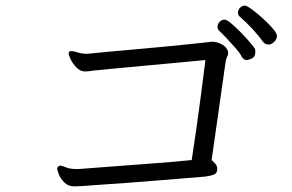

<svg xmlns="http://www.w3.org/2000/svg" viewBox="-20 -742 1040 685"><path d="M938 -583Q927 -583 919 -592Q902 -616 880 -639.5Q858 -663 836 -682Q829 -688 829 -697Q829 -707 836.5 -714.5Q844 -722 854 -722Q860 -722 878 -709Q896 -696 917 -677Q938 -658 953 -640.5Q968 -623 968 -614Q968 -602 958 -592.5Q948 -583 938 -583ZM891 -558Q891 -539 879 -533.5Q867 -528 860 -528Q849 -528 843 -539Q835 -554 819.5 -571.5Q804 -589 788.5 -605.5Q773 -622 762 -632Q756 -638 756 -646Q756 -656 763.5 -664Q771 -672 781 -672Q789 -672 805.5 -658Q822 -644 840.5 -625Q859 -606 872.5 -590Q886 -574 889 -569Q891 -566 891 -558ZM755 -139Q755 -124 744 -119.5Q733 -115 712 -112Q689 -110 645 -106.5Q601 -103 547 -98.5Q493 -94 438.5 -90Q384 -86 339 -83Q294 -80 269 -78Q263 -78 257 -77.5Q251 -77 246 -77Q223 -77 209 -91.5Q195 -106 189.5 -121.5Q184 -137 184 -139Q184 -145 188 -148Q191 -151 194 -151Q202 -151 215.5 -145Q229 -139 252 -139H262Q287 -141 326.5 -144Q366 -147 412.5 -150.5Q459 -154 506.5 -157.5Q554 -161 595.5 -164.5Q637 -168 664 -171Q670 -209 682 -293Q694 -377 713 -528Q676 -524 620.5 -519Q565 -514 505.5 -508.5Q446 -503 394 -498Q342 -493 312 -490Q305 -489 298 -488Q291 -487 284 -487Q267 -487 253.5 -500.5Q240 -514 232.5 -529.5Q225 -545 225 -550Q225 -556 229 -559Q230 -560 234 -560Q242 -560 257 -555Q272 -550 291 -550Q294 -550 296.5 -550.5Q299 -551 302 -551Q329 -554 373 -558Q417 -562 468.5 -566.5Q520 -571 571.5 -576Q623 -581 666 -585.5Q709 -590 735 -593H739Q752 -593 768 -585.5Q784 -578 791 -565Q794 -558 794 -553Q794 -546 790.5 -540Q787 -534 785 -522L735 -171Q742 -165 748 -158Q754 -151 755 -143Z"/></svg>

Font: QiushuiShotai Bright
Style: Regular
Weight: 400
Designer: Christian Thalmann (Catharsis Fonts)
Version: Version 1.250;